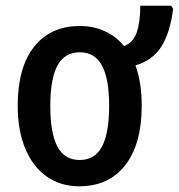

<svg xmlns="http://www.w3.org/2000/svg" viewBox="-20 -642 626 672"><path d="M257 10Q193 10 144.5 -23.5Q96 -57 69 -120.5Q42 -184 42 -272Q42 -406 99.5 -478.5Q157 -551 260 -551Q307 -551 346.5 -533Q386 -515 414 -481Q446 -492 458.5 -528.5Q471 -565 471 -622H579L586 -611Q575 -526 544.5 -478.5Q514 -431 454 -413Q476 -354 476 -272Q476 -138 418.5 -64Q361 10 257 10ZM259 -82Q312 -82 337 -129Q362 -176 362 -272Q362 -366 337 -412.5Q312 -459 259 -459Q206 -459 181 -412.5Q156 -366 156 -271Q156 -176 181 -129Q206 -82 259 -82Z"/></svg>

Font: Noto Sans Display Medium Narrow
Style: Regular
Weight: 500
Width: 4
Designer: Monotype Design team
Foundry: Monotype Imaging Inc.
Version: Version 1.000